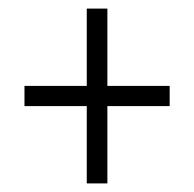

<svg xmlns="http://www.w3.org/2000/svg" viewBox="-20 -546 451 447"><path d="M182 -299V-119H230V-299H375V-346H230V-526H182V-346H37V-299Z"/></svg>

Font: Noto Sans Devanagari UI ExtraCondensed Light
Style: Regular
Weight: 300
Width: 2
Designer: Jelle Bosma - Monotype Design Team
Foundry: Monotype Imaging Inc.
Version: Version 2.004